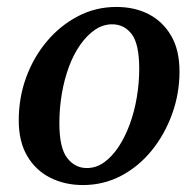

<svg xmlns="http://www.w3.org/2000/svg" viewBox="-20 -519 564 553"><path d="M219 14Q167 14 125 -7Q83 -28 58.5 -69.5Q34 -111 34 -172Q34 -238 55.5 -296.5Q77 -355 115.5 -400.5Q154 -446 205 -472.5Q256 -499 315 -499Q368 -499 408.5 -478Q449 -457 473 -416Q497 -375 497 -313Q497 -249 475.5 -190Q454 -131 416.5 -85Q379 -39 328.5 -12.5Q278 14 219 14ZM230 -35Q257 -35 280 -51.5Q303 -68 321.5 -96Q340 -124 353.5 -160.5Q367 -197 374 -238.5Q381 -280 381 -321Q381 -392 359.5 -420.5Q338 -449 303 -449Q277 -449 254 -433.5Q231 -418 211.5 -390.5Q192 -363 178.5 -326.5Q165 -290 158 -248.5Q151 -207 151 -164Q151 -93 173.5 -64Q196 -35 230 -35Z"/></svg>

Font: Source Serif 4 18pt SemiBold
Style: Italic
Weight: 600
Italic angle: -12°
Designer: Frank Grießhammer
Foundry: Adobe Systems Incorporated
Version: Version 4.004;hotconv 1.0.116;makeotfexe 2.5.65601